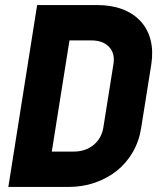

<svg xmlns="http://www.w3.org/2000/svg" viewBox="-20 -740 640 760"><path d="M272 -140Q318 -140 350 -166Q382 -192 389 -235L429 -486Q436 -528 412 -554Q388 -580 342 -580H255L185 -140ZM13 0 127 -720H364Q421 -720 464.5 -703.5Q508 -687 536.5 -656Q565 -625 576 -582Q587 -539 579 -486L539 -235Q531 -182 506 -138.5Q481 -95 443 -64.5Q405 -34 356 -17Q307 0 250 0Z"/></svg>

Font: JetBrains Mono ExtraBold
Style: Italic
Weight: 800
Designer: Philipp Nurullin, Konstantin Bulenkov
Foundry: JetBrains
Version: Version 1.000; ttfautohint (v1.8.3)